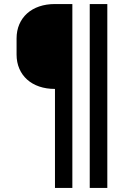

<svg xmlns="http://www.w3.org/2000/svg" viewBox="-20 -750 640 950"><path d="M338 180H252V-310Q209 -310 174 -322Q139 -334 114 -356.5Q89 -379 75.5 -410.5Q62 -442 62 -480V-560Q62 -598 75.5 -629.5Q89 -661 114 -683.5Q139 -706 174 -718Q209 -730 252 -730H338ZM511 180H424V-730H511Z"/></svg>

Font: Maple Mono Medium
Style: Regular
Weight: 500
Monospace: yes
Designer: subframe7536
Version: Version 7.000